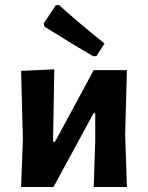

<svg xmlns="http://www.w3.org/2000/svg" viewBox="-20 -744 589 764"><path d="M215 -724Q280 -664 396 -571L364 -521L351 -520Q287 -557 157 -638L154 -651L202 -723ZM64 0 71 -192 64 -462 196 -468 191 -180H199L353 -465H485L478 -208L485 0H353L359 -183V-293H352L193 0Z"/></svg>

Font: Alegreya Sans
Style: Bold
Weight: 700
Designer: Juan Pablo del Peral
Foundry: Huerta Tipografica
Version: Version 2.007